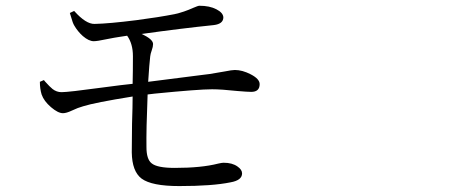

<svg xmlns="http://www.w3.org/2000/svg" viewBox="-20 -667 1540 651"><path d="M587.9 -36.1Q494.1 -36.1 460 -61.5Q427.7 -85.9 426.8 -150.4Q426.8 -171.9 427.7 -247.1Q429.7 -308.6 429.7 -339.8Q301.8 -319.3 261.7 -306.6Q244.1 -301.8 223.6 -292Q205.1 -283.2 193.4 -283.2Q176.8 -283.2 152.8 -303.7Q128.9 -324.2 121.1 -346.7Q115.2 -366.2 115.2 -389.6L128.9 -395.5Q129.9 -393.6 132.8 -390.6Q149.4 -372.1 158.2 -365.2Q171.9 -354.5 188.5 -354.5Q211.9 -354.5 326.2 -370.1Q399.4 -379.9 429.7 -382.8Q430.7 -423.8 430.7 -476.6Q430.7 -518.6 411.1 -545.9L385.7 -542Q371.1 -540 341.8 -534.2Q309.6 -527.3 297.9 -527.3Q281.2 -527.3 260.7 -544.9Q243.2 -560.5 231.4 -581.1Q226.6 -588.9 220.7 -610.4Q217.8 -619.1 216.8 -623L231.4 -629.9Q271.5 -585 300.8 -585.9Q349.6 -586.9 442.4 -598.6Q517.6 -608.4 572.3 -619.1Q603.5 -626 635.7 -640.6Q651.4 -647.5 656.2 -647.5Q690.4 -647.5 713.4 -635.7Q736.3 -624 737.3 -608.4Q737.3 -585.9 705.1 -582Q591.8 -570.3 460 -551.8Q499 -534.2 499 -517.6Q499 -508.8 494.6 -496.6Q490.2 -484.4 489.3 -475.6Q486.3 -451.2 482.4 -389.6Q551.8 -398.4 667 -413.1Q683.6 -415 690.4 -416Q713.9 -419.9 742.2 -424.8Q766.6 -429.7 776.4 -429.7Q801.8 -429.7 830.1 -415Q860.4 -399.4 860.4 -381.8Q860.4 -355.5 832 -355.5Q819.3 -355.5 785.2 -358.4Q730.5 -364.3 699.2 -364.3Q653.3 -364.3 504.9 -349.6Q488.3 -347.7 480.5 -346.7Q475.6 -226.6 476.6 -168Q476.6 -127 494.1 -113.3Q512.7 -97.7 572.3 -97.7Q663.1 -97.7 719.7 -112.3Q732.4 -115.2 738.3 -115.2Q767.6 -115.2 785.2 -102.5Q800.8 -91.8 800.8 -79.1Q800.8 -55.7 761.7 -48.8Q700.2 -36.1 587.9 -36.1Z"/></svg>

Font: Bpmf GenRyu Min R
Style: R
Weight: 400
Foundry: But Ko
Version: Version 1.320